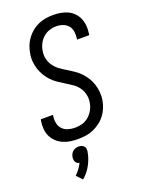

<svg xmlns="http://www.w3.org/2000/svg" viewBox="-180 -824 859 1152"><g transform="rotate(-20 250.0 -248.5)"><path d="M199 8Q174 8 149.5 4.5Q125 1 103 -9Q81 -19 63.5 -35.5Q46 -52 36 -73.5Q26 -95 24 -120Q22 -145 26 -171L28 -180H106L105 -174Q101 -151 105.5 -128.5Q110 -106 124.5 -90.5Q139 -75 160.5 -68.5Q182 -62 206 -62Q228 -62 251 -68.5Q274 -75 292.5 -91Q311 -107 323 -129Q335 -151 338 -173Q343 -200 337 -225Q331 -250 317 -270Q303 -290 282.5 -304Q262 -318 241 -331Q220 -344 199.5 -357.5Q179 -371 162 -388.5Q145 -406 132 -427Q119 -448 111 -471.5Q103 -495 100.5 -521Q98 -547 103 -573Q107 -597 115.5 -619.5Q124 -642 139 -662.5Q154 -683 173.5 -699Q193 -715 215.5 -725Q238 -735 262 -739Q286 -743 310 -743Q335 -743 358.5 -739Q382 -735 403.5 -725Q425 -715 441 -698Q457 -681 466 -659.5Q475 -638 477 -613.5Q479 -589 475 -564L474 -555H396L397 -561Q400 -583 397 -605Q394 -627 380.5 -643Q367 -659 346.5 -666Q326 -673 303 -673Q282 -673 260 -665.5Q238 -658 220.5 -642Q203 -626 192.5 -605Q182 -584 179 -562Q174 -536 180 -511Q186 -486 200.5 -466Q215 -446 235 -431.5Q255 -417 276 -404.5Q297 -392 317.5 -378Q338 -364 355 -346.5Q372 -329 385 -308.5Q398 -288 406 -264Q414 -240 416.5 -214Q419 -188 415 -162Q411 -138 401.5 -114.5Q392 -91 376.5 -70.5Q361 -50 340 -34.5Q319 -19 296 -9Q273 1 248 4.5Q223 8 199 8ZM143 246 109 210Q124 196 136 179.5Q148 163 157 145Q149 144 142.5 139.5Q136 135 133 128.5Q130 122 129 114.5Q128 107 129 99Q131 89 135.5 79.5Q140 70 148 63.5Q156 57 165.5 54Q175 51 185 51Q195 51 203.5 54Q212 57 218 63.5Q224 70 225.5 79.5Q227 89 225 99Q222 119 215 139Q208 159 198 178Q188 197 174 214.5Q160 232 143 246Z"/></g></svg>

Font: Iosevka Oblique
Style: Regular
Weight: 400
Italic angle: -9°
Monospace: yes
Designer: Belleve Invis
Foundry: Belleve Invis
Version: Version 32.5.0; ttfautohint (v1.8.4)